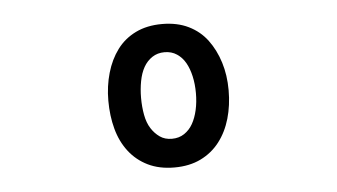

<svg xmlns="http://www.w3.org/2000/svg" viewBox="-33 -787 666 380"><g transform="rotate(-5 300.0 -597.5)"><path d="M300 -455Q270 -455 247.5 -466Q225 -477 210 -496.5Q195 -516 188 -542Q181 -568 181 -598Q181 -627 188.5 -653Q196 -679 210.5 -698.5Q225 -718 247.5 -729Q270 -740 300 -740Q330 -740 352.5 -729Q375 -718 389.5 -698.5Q404 -679 412 -653.5Q420 -628 420 -598Q420 -568 412.5 -542Q405 -516 390 -496.5Q375 -477 352.5 -466Q330 -455 300 -455ZM300 -512Q314 -512 324.5 -519Q335 -526 341.5 -537.5Q348 -549 351.5 -564.5Q355 -580 355 -598Q355 -616 351.5 -631.5Q348 -647 341.5 -658.5Q335 -670 324.5 -677Q314 -684 300 -684Q286 -684 275.5 -677Q265 -670 258.5 -658.5Q252 -647 249 -631Q246 -615 246 -598Q246 -580 249 -564Q252 -548 259 -537Q266 -526 276 -519Q286 -512 300 -512Z"/></g></svg>

Font: Maple Mono Medium
Style: Regular
Weight: 500
Monospace: yes
Designer: subframe7536
Version: Version 7.000